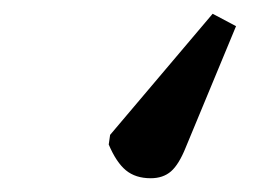

<svg xmlns="http://www.w3.org/2000/svg" viewBox="-20 -78 404 279"><path d="M289 -58 323 -40 250 136Q240 161 228.5 171Q217 181 199 181Q177 181 163 169.5Q149 158 138 132L140 118Z"/></svg>

Font: Literata
Style: Italic
Weight: 400
Italic angle: -2°
Designer: Latin by Veronika Burian and Jose Scaglione. Greek by Irene Vlachou. Cyrillic by Vera Evstafieva
Foundry: TypeTogether
Version: Version 3.103;gftools[0.9.29]